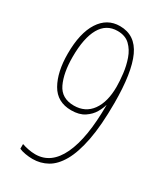

<svg xmlns="http://www.w3.org/2000/svg" viewBox="-184 -801 763 887"><g transform="rotate(30 197.0 -357.0)"><path d="M341 -403Q341 -283 325.5 -203.5Q310 -124 283 -77Q256 -30 220 -10Q184 10 142 10Q123 10 103 6.5Q83 3 70 -3V-28Q84 -23 103.5 -19Q123 -15 142 -15Q226 -15 270 -108Q314 -201 314 -376H313Q309 -359 295 -334.5Q281 -310 254 -292Q227 -274 184 -274Q109 -274 74.5 -335Q40 -396 40 -493Q40 -603 79 -663.5Q118 -724 186 -724Q268 -724 304.5 -644.5Q341 -565 341 -403ZM188 -699Q128 -699 97.5 -645.5Q67 -592 67 -491Q67 -406 92.5 -352.5Q118 -299 184 -299Q245 -299 278.5 -345.5Q312 -392 312 -473Q312 -503 307.5 -541.5Q303 -580 290.5 -616Q278 -652 253.5 -675.5Q229 -699 188 -699Z"/></g></svg>

Font: Noto Sans Hebrew ExtraCondensed Thin
Style: Regular
Weight: 100
Width: 2
Designer: Monotype Design Team
Foundry: Monotype Imaging Inc.
Version: Version 2.004; ttfautohint (v1.8.4.7-5d5b)